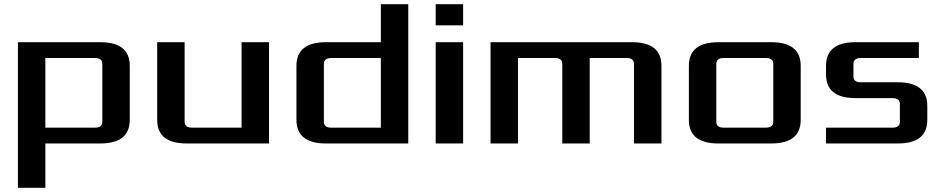

<svg xmlns="http://www.w3.org/2000/svg" viewBox="-20 -680 4470 910"><path d="M65 210V-480H455Q595 -480 595 -368V-112Q595 0 455 0H195V210ZM195 -75H430Q465 -75 465 -103V-377Q465 -405 430 -405H195Z M725 -112V-480H855V-103Q855 -75 890 -75H1125V-480H1255V0H865Q725 0 725 -112Z M1385 -112V-368Q1385 -480 1525 -480H1785V-660H1915V0H1525Q1385 0 1385 -112ZM1515 -103Q1515 -75 1550 -75H1785V-405H1550Q1515 -405 1515 -377Z M2045 0V-480H2175V0ZM2045 -560V-660H2175V-560Z M2305 0V-480H2975Q3115 -480 3115 -368V0H2985V-377Q2985 -405 2950 -405H2775V0H2645V-377Q2645 -405 2610 -405H2435V0Z M3245 -112V-368Q3245 -480 3385 -480H3635Q3775 -480 3775 -368V-112Q3775 0 3635 0H3385Q3245 0 3245 -112ZM3375 -103Q3375 -75 3410 -75H3610Q3645 -75 3645 -103V-377Q3645 -405 3610 -405H3410Q3375 -405 3375 -377Z M3895 0V-75H4210Q4245 -75 4245 -103V-187Q4245 -215 4210 -215H4035Q3895 -215 3895 -327V-368Q3895 -480 4035 -480H4335V-405H4060Q4025 -405 4025 -377V-318Q4025 -290 4060 -290H4235Q4375 -290 4375 -178V-112Q4375 0 4235 0Z"/></svg>

Font: Xolonium
Style: Regular
Weight: 400
Designer: Severin Meyer
Version: Version 4.2